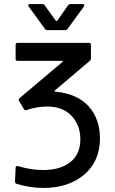

<svg xmlns="http://www.w3.org/2000/svg" viewBox="-20 -718 562 937"><path d="M418 -420.9 247.1 -275.9Q243.7 -272.5 249 -271Q358.4 -260.3 413.1 -198.5Q467.8 -136.7 467.8 -43Q467.8 68.4 391.4 133.8Q314.9 199.2 190.9 199.2Q127.9 199.2 61 179.2Q53.2 176.3 53.2 167L56.2 101.1Q56.2 95.7 59.6 93.3Q63 90.8 67.9 92.8Q132.8 111.8 190.9 111.8Q274.4 111.8 323.2 73.2Q372.1 34.7 372.1 -38.1Q372.1 -107.4 329.1 -152.8Q286.1 -198.2 210 -198.2Q163.6 -198.2 109.9 -181.2Q108.9 -180.2 105 -180.2Q99.1 -180.2 96.2 -186L73.2 -225.1Q72.8 -226.1 72.3 -227.5Q71.8 -229 71.3 -229.7Q70.8 -230.5 70.8 -231Q70.8 -234.4 75.2 -238.8L285.2 -416Q287.1 -418 286.4 -419.4Q285.6 -420.9 283.2 -420.9H65.9Q56.2 -420.9 56.2 -431.2V-499Q56.2 -508.8 65.9 -508.8H414.1Q423.8 -508.8 423.8 -499V-433.1Q423.8 -426.8 418 -420.9ZM199.2 -577.1 120.1 -686Q118.2 -688 118.2 -691.9Q118.2 -698.2 126 -698.2H186Q193.4 -698.2 198.2 -691.9L252.9 -616.2Q253.9 -615.2 255.9 -615.2Q257.8 -615.2 258.8 -616.2L312 -691.9Q316.9 -698.2 324.2 -698.2H382.8Q388.7 -698.2 390.6 -694.8Q392.6 -691.4 389.2 -686L310.1 -577.1Q305.2 -570.8 296.9 -570.8H211.9Q204.1 -570.8 199.2 -577.1Z"/></svg>

Font: Gruenseis Font Medium
Style: Regular
Weight: 500
Designer: Jeremy Tribby
Foundry: Tribby Type
Version: Version 1.408;Glyphs 3.1.2 (3151)